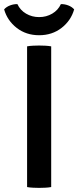

<svg xmlns="http://www.w3.org/2000/svg" viewBox="-41 -908 380 932"><path d="M90.5 -683Q103.5 -685.5 120 -686.2Q136.5 -687 148.5 -687Q162 -687 178 -686.2Q194 -685.5 207.5 -683V0Q194 2.5 178 3.2Q162 4 148.5 4Q136.5 4 120 3.2Q103.5 2.5 90.5 0ZM319 -862.5Q303.5 -808 257.8 -772.5Q212 -737 149 -737Q86 -737 40.2 -772.5Q-5.5 -808 -21 -862.5Q-10 -875 8 -881.8Q26 -888.5 43.5 -888Q57 -858.5 85.5 -841.8Q114 -825 149 -825Q184 -825 212.5 -841.8Q241 -858.5 254.5 -888Q272.5 -888.5 290.2 -881.8Q308 -875 319 -862.5Z"/></svg>

Font: Signika Light Medium
Style: Regular
Weight: 500
Version: Version 2.003;gftools[0.9.32]